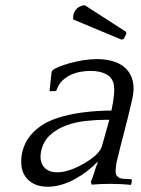

<svg xmlns="http://www.w3.org/2000/svg" viewBox="-20 -700 536 731"><path d="M442.7 -549 451.4 -552 461.1 -572 459.7 -579 303 -680C291.5 -679.3 282 -675.7 274.5 -669C266.9 -662.3 262.1 -654.3 259.9 -645C258.5 -639 258.1 -632.7 258.5 -626ZM325.6 -7 329.3 3C350.4 1 373.7 0 399 0C412.3 0 425.9 0.3 439.8 1C453.6 1.7 466.4 2.7 478.1 4L480 0L482.2 -14L479.2 -18C468.5 -18 458.1 -18.5 448 -19.5C437.9 -20.5 430.8 -23.7 426.7 -29C422.8 -32.3 420.7 -37.5 420.3 -44.5C419.9 -51.5 420.8 -62.7 423 -78C427.6 -98 432.1 -116.8 436.6 -134.5C441 -152.2 445.6 -170.2 450.5 -188.5C455.4 -206.8 460.5 -226.8 465.9 -248.5C471.2 -270.2 477.1 -295 483.6 -323C489.4 -348.3 490.2 -370.5 485.9 -389.5C481.6 -408.5 473.5 -424.3 461.4 -437C449.3 -449.7 433.7 -459.2 414.5 -465.5C395.3 -471.8 373.7 -475 349.7 -475C332.3 -475 314.5 -473.5 296.1 -470.5C277.8 -467.5 260.9 -463.8 245.6 -459.5C230.3 -455.2 216.7 -450.7 205 -446C193.2 -441.3 185.2 -437 181 -433L176.6 -427L168.5 -353H190.5L195.2 -356C200.1 -371.3 207.6 -383.8 217.8 -393.5C228.1 -403.2 239.3 -410.7 251.5 -416C263.8 -421.3 276.3 -425 289.1 -427C301.9 -429 313.6 -430 324.3 -430C349.6 -430 370.2 -425.5 386.2 -416.5C402.1 -407.5 411.4 -393 414.1 -373C415.3 -363.7 415.2 -351.8 413.9 -337.5C412.6 -323.2 409.4 -303.7 404.4 -279H390.4C384.4 -279 372.3 -278.5 354.1 -277.5C335.8 -276.5 315.2 -274.5 292.2 -271.5C269.2 -268.5 245 -263.7 219.8 -257C194.6 -250.3 172.1 -241.7 152.3 -231C130.9 -219 112.4 -203.8 96.8 -185.5C81.3 -167.2 70.6 -145.7 64.9 -121C60.9 -103.7 59.8 -87 61.4 -71C63 -55 67.8 -41 75.7 -29C83.6 -17 94.7 -7.3 109 0C123.3 7.3 140.8 11 161.5 11C179.5 11 197.2 8.3 214.8 3C232.4 -2.3 249.4 -9.5 265.8 -18.5C282.2 -27.5 297.7 -37.7 312.3 -49C326.9 -60.3 340 -72 351.4 -84L351.7 -81C346.8 -68.3 342.1 -54.7 337.7 -40C333.3 -25.3 329.3 -14.3 325.6 -7ZM350.5 -115C343.5 -107.7 334.3 -100 322.7 -92C311.2 -84 298.5 -76.3 284.4 -69C270.4 -61.7 255.9 -55.7 240.8 -51C225.7 -46.3 211.2 -44 197.2 -44C173.8 -44 156.6 -51.5 145.4 -66.5C134.1 -81.5 131.5 -101.7 137.3 -127C142.9 -151 154.1 -170.7 170.9 -186C187.8 -201.3 207.8 -213.3 230.8 -222C253.8 -230.7 278.9 -236.5 306.3 -239.5C333.7 -242.5 360.7 -244 387.3 -244H396.3L368.2 -144C366 -137.3 363.2 -131.7 359.8 -127C356.4 -122.3 353.3 -118.3 350.5 -115Z"/></svg>

Font: Quattrocento
Style: Italic
Weight: 400
Italic angle: -13°
Designer: Pablo Impallari
Foundry: Pablo Impallari, Igino Marini, Branda Gallo
Version: Version 2.000